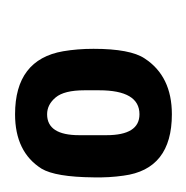

<svg xmlns="http://www.w3.org/2000/svg" viewBox="-16 -656 260 269"><g transform="rotate(90 114.5 -521.0)"><path d="M139.6 -411.6Q63 -411.6 51.3 -479Q47.9 -499 47.9 -521.5Q47.9 -573.2 61.5 -593.3Q86.4 -631.3 139.6 -631.3Q216.8 -631.3 225.6 -563.5Q228.5 -543.5 228 -521.5Q227.5 -468.3 215.8 -448.7Q192.4 -411.6 139.6 -411.6ZM139.6 -456.5Q168.9 -456.5 168.9 -501.5V-539.6Q168.9 -585.9 139.6 -585.9Q106 -585.9 106 -529.3V-508.8Q106 -480.5 116 -468.5Q126 -456.5 139.6 -456.5Z"/></g></svg>

Font: Uroob
Style: Regular
Weight: 400
Designer: Hussain K H
Foundry: Swanthanthra Malayalam Computing(http://smc.org.in)
Version: Version 2.0.0+20200101